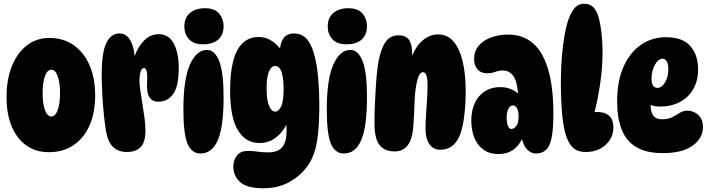

<svg xmlns="http://www.w3.org/2000/svg" viewBox="-20 -811 3785 1027"><path d="M241 3Q172 3 121.5 -32.5Q71 -68 43 -134Q15 -200 15 -291Q15 -386 43.5 -457Q72 -528 123.5 -568Q175 -608 244 -608Q319 -608 374 -569.5Q429 -531 459 -462Q489 -393 489 -301Q489 -207 458.5 -139Q428 -71 372.5 -34Q317 3 241 3ZM255 -188Q276 -188 288.5 -222Q301 -256 301 -313Q301 -370 288.5 -404Q276 -438 255 -438Q233 -438 220.5 -404Q208 -370 208 -313Q208 -256 220.5 -222Q233 -188 255 -188Z M524 -413Q524 -529 548.5 -580.5Q573 -632 619 -632Q646 -632 663 -614Q680 -596 689 -567.5Q698 -539 700 -510Q717 -559 750 -593.5Q783 -628 829 -628Q884 -628 910 -577Q936 -526 936 -449Q936 -348 906 -307.5Q876 -267 826 -267Q794 -267 778.5 -292.5Q763 -318 767 -373Q769 -414 764.5 -430.5Q760 -447 751 -447Q738 -447 732 -428Q726 -409 726 -377Q726 -356 731 -324Q736 -292 742 -254.5Q748 -217 753 -180Q758 -143 758 -112Q758 -50 732 -24Q706 2 659 2Q613 2 585.5 -24Q558 -50 547 -109Q541 -145 535.5 -199Q530 -253 527 -310.5Q524 -368 524 -413Z M1076 -767Q1129 -767 1152.5 -738Q1176 -709 1176 -671Q1176 -625 1147.5 -599.5Q1119 -574 1066 -574Q1015 -574 990.5 -602Q966 -630 966 -668Q966 -717 996.5 -742Q1027 -767 1076 -767ZM1087 -544Q1129 -544 1152.5 -484Q1176 -424 1176 -293Q1176 -132 1145 -61Q1114 10 1052 10Q1005 10 983 -42.5Q961 -95 961 -226Q961 -387 996 -465.5Q1031 -544 1087 -544Z M1367 -46Q1294 -46 1252.5 -114.5Q1211 -183 1211 -324Q1211 -474 1250 -543.5Q1289 -613 1362 -613Q1398 -613 1426 -597Q1454 -581 1478 -552Q1482 -590 1500 -611Q1518 -632 1552 -632Q1597 -632 1624 -598.5Q1651 -565 1665 -502Q1676 -459 1682 -391.5Q1688 -324 1688 -255Q1688 -159 1681 -94Q1674 -29 1658 14Q1642 57 1616 89Q1576 138 1519.5 167Q1463 196 1388 196Q1300 196 1264 162.5Q1228 129 1228 80Q1228 45 1247.5 20.5Q1267 -4 1307 -4Q1330 -4 1356 0Q1382 4 1413 4Q1468 4 1490.5 -25Q1513 -54 1513 -108Q1513 -123 1512 -144Q1488 -98 1451.5 -72Q1415 -46 1367 -46ZM1453 -214Q1470 -214 1483.5 -241Q1497 -268 1497 -336Q1497 -390 1486.5 -424Q1476 -458 1451 -458Q1431 -458 1418.5 -428Q1406 -398 1406 -337Q1406 -279 1418.5 -246.5Q1431 -214 1453 -214Z M1843 -767Q1896 -767 1919.5 -738Q1943 -709 1943 -671Q1943 -625 1914.5 -599.5Q1886 -574 1833 -574Q1782 -574 1757.5 -602Q1733 -630 1733 -668Q1733 -717 1763.5 -742Q1794 -767 1843 -767ZM1854 -544Q1896 -544 1919.5 -484Q1943 -424 1943 -293Q1943 -132 1912 -61Q1881 10 1819 10Q1772 10 1750 -42.5Q1728 -95 1728 -226Q1728 -387 1763 -465.5Q1798 -544 1854 -544Z M2111 -622Q2153 -622 2169 -596Q2185 -570 2185 -519Q2185 -515 2185 -512Q2206 -567 2243.5 -597Q2281 -627 2323 -627Q2373 -627 2405.5 -589.5Q2438 -552 2454.5 -483.5Q2471 -415 2471 -322Q2471 -251 2462.5 -185.5Q2454 -120 2438 -84Q2406 -10 2336 -10Q2297 -10 2276.5 -40.5Q2256 -71 2256 -125Q2256 -157 2259 -199.5Q2262 -242 2264.5 -284Q2267 -326 2267 -353Q2267 -425 2243 -425Q2227 -425 2217.5 -399Q2208 -373 2202 -326Q2199 -302 2197.5 -266Q2196 -230 2194.5 -194.5Q2193 -159 2191 -135Q2185 -63 2159.5 -32Q2134 -1 2091 -1Q2037 -1 2010 -35.5Q1983 -70 1983 -152Q1983 -194 1985 -246Q1987 -298 1990.5 -350.5Q1994 -403 1999 -446Q2009 -528 2035 -575Q2061 -622 2111 -622Z M2846 10Q2823 10 2802.5 -8.5Q2782 -27 2772 -67Q2733 13 2647 13Q2597 13 2564.5 -11.5Q2532 -36 2516.5 -76Q2501 -116 2501 -165Q2501 -248 2543.5 -296.5Q2586 -345 2656 -345Q2711 -345 2751 -311Q2746 -377 2725 -405.5Q2704 -434 2668 -434Q2650 -434 2629 -426.5Q2608 -419 2586 -419Q2552 -419 2534 -440.5Q2516 -462 2516 -496Q2516 -538 2541 -567Q2566 -596 2607.5 -611Q2649 -626 2698 -626Q2770 -626 2820.5 -588Q2871 -550 2899 -477Q2921 -422 2930.5 -353Q2940 -284 2940 -206Q2940 -121 2930.5 -74Q2921 -27 2900 -8.5Q2879 10 2846 10ZM2715 -121Q2729 -121 2741.5 -137Q2754 -153 2754 -187Q2754 -218 2745 -232.5Q2736 -247 2724 -247Q2708 -247 2699 -228.5Q2690 -210 2690 -181Q2690 -155 2697 -138Q2704 -121 2715 -121Z M3114 2Q3074 2 3050.5 -16Q3027 -34 3011 -76Q2995 -118 2987.5 -193.5Q2980 -269 2980 -376Q2980 -440 2985 -503Q2990 -566 2999.5 -620Q3009 -674 3021 -708Q3038 -753 3057.5 -772Q3077 -791 3105 -791Q3135 -791 3154.5 -771.5Q3174 -752 3185 -707Q3193 -674 3198 -628Q3203 -582 3203 -531Q3203 -455 3191 -369Q3179 -283 3160 -211Q3168 -212 3175 -212Q3216 -212 3238.5 -191.5Q3261 -171 3261 -128Q3261 -92 3242 -62.5Q3223 -33 3190 -15.5Q3157 2 3114 2Z M3525 8Q3436 8 3382 -25Q3328 -58 3304.5 -120Q3281 -182 3281 -268Q3281 -377 3315 -453.5Q3349 -530 3408 -571Q3467 -612 3542 -612Q3631 -612 3672.5 -564.5Q3714 -517 3714 -440Q3714 -379 3688 -334Q3662 -289 3616 -265Q3570 -241 3510 -241Q3484 -241 3460 -249Q3461 -208 3476 -190.5Q3491 -173 3519 -173Q3554 -173 3576 -184.5Q3598 -196 3616 -207.5Q3634 -219 3658 -219Q3676 -219 3695 -210Q3714 -201 3727 -182Q3740 -163 3740 -131Q3740 -72 3685 -32Q3630 8 3525 8ZM3497 -341Q3520 -341 3537.5 -370.5Q3555 -400 3555 -443Q3555 -466 3547 -481.5Q3539 -497 3525 -497Q3501 -497 3483 -464.5Q3465 -432 3465 -391Q3465 -341 3497 -341Z"/></svg>

Font: DynaPuff Condensed
Style: Bold
Weight: 700
Width: 3
Designer: Toshi Omagari, Jennifer Daniel
Foundry: Google Fonts
Version: Version 2.000; ttfautohint (v1.8.4.7-5d5b)